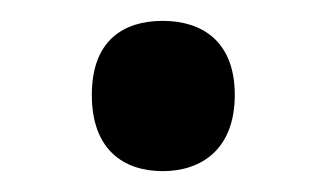

<svg xmlns="http://www.w3.org/2000/svg" viewBox="-20 -150 313 184"><path d="M68 -59C68 -7 98 14 136 14C173 14 205 -7 205 -59C205 -111 173 -130 136 -130C98 -130 68 -111 68 -59Z"/></svg>

Font: Noto Sans Hanifi Rohingya Medium
Style: Regular
Weight: 500
Designer: Monotype Design Team and DaltonMaag
Foundry: Google LLC
Version: Version 2.102